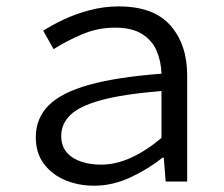

<svg xmlns="http://www.w3.org/2000/svg" viewBox="-20 -572 707 605"><path d="M276.9 13.2Q227.1 13.2 185.3 -4.4Q143.6 -22 118.2 -55.9Q92.8 -89.8 92.8 -139.2Q92.8 -199.2 133.1 -239.7Q173.3 -280.3 260.7 -304.7Q348.1 -329.1 488.8 -339.8Q487.8 -378.4 473.6 -411.6Q459.5 -444.8 427.7 -464.8Q396 -484.9 341.8 -484.9Q287.1 -484.9 236.3 -462.9Q185.5 -440.9 148.9 -417L116.2 -475.1Q142.1 -492.2 179.7 -510Q217.3 -527.8 262.2 -539.8Q307.1 -551.8 354 -551.8Q464.4 -551.8 517.1 -491.7Q569.8 -431.6 569.8 -334V0H502L496.1 -75.2H492.2Q447.8 -39.6 391.4 -13.2Q335 13.2 276.9 13.2ZM297.9 -53.2Q345.2 -53.2 392.8 -75Q440.4 -96.7 488.8 -137.2V-285.2Q368.7 -275.4 299.6 -256.6Q230.5 -237.8 201.7 -209.7Q172.9 -181.6 172.9 -144Q172.9 -111.3 190.7 -91.3Q208.5 -71.3 237.1 -62.3Q265.6 -53.2 297.9 -53.2Z"/></svg>

Font: Shanggu Mono N
Style: Regular
Weight: 350
Designer: GuiWonder
Version: Version 1.021